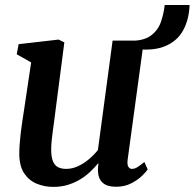

<svg xmlns="http://www.w3.org/2000/svg" viewBox="-20 -722 762 752"><path d="M188 10Q155.5 10 125.5 -1.8Q95.5 -13.5 75.8 -41.5Q56 -69.5 55.5 -118.5Q55.5 -136 57 -156.8Q58.5 -177.5 61.2 -200.8Q64 -224 67.5 -247.8Q71 -271.5 74.5 -293.5L102 -477.5L45.5 -509.5L53 -549L209.5 -567L232 -556L197.5 -289.5Q195 -268 192 -247Q189 -226 186.5 -206.2Q184 -186.5 182.2 -169Q180.5 -151.5 180.5 -137Q180.5 -107.5 187.2 -90.8Q194 -74 207.2 -67.2Q220.5 -60.5 239.5 -60.5Q263 -60.5 286 -71.2Q309 -82 329 -99Q349 -116 363.5 -134.5L421 -563H543.5L480 -97Q477.5 -78 482.5 -69.2Q487.5 -60.5 497 -60.5Q506.5 -60.5 516.8 -66.5Q527 -72.5 545.5 -87.5L558.5 -58.5Q554 -51 537.5 -34.5Q521 -18 494.5 -4.2Q468 9.5 434.5 9.5Q399.5 9.5 382.2 -6.2Q365 -22 364 -48.5Q363.5 -51 363.5 -54.5Q363.5 -58 363.8 -62.5Q364 -67 364.5 -71.8Q365 -76.5 365.5 -81L364 -82Q350 -65 332.8 -48.8Q315.5 -32.5 293.8 -19.2Q272 -6 245.8 2Q219.5 10 188 10ZM625 -702.5H722.5Q720.5 -645 696.8 -602.2Q673 -559.5 623.8 -540Q574.5 -520.5 495.5 -532L490 -562Q543.5 -562 571.2 -582.8Q599 -603.5 610.2 -636Q621.5 -668.5 625 -702.5Z"/></svg>

Font: Merriweather SemiBold
Style: Italic
Weight: 600
Italic angle: -7.8°
Version: Version 2.101